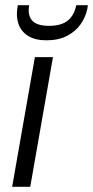

<svg xmlns="http://www.w3.org/2000/svg" viewBox="-20 -723 360 743"><path d="M27 0 115 -502H185L97 0ZM160 -567Q116 -567 89 -584Q62 -601 52 -629Q42 -657 47 -690L49 -703H93Q86 -665 104 -644Q122 -623 170 -623Q218 -623 243 -644Q268 -665 275 -703H320L318 -689Q311 -656 291.5 -628.5Q272 -601 239 -584Q206 -567 160 -567Z"/></svg>

Font: DM Sans 16pt Light
Style: Italic
Weight: 300
Italic angle: -10°
Version: Version 4.004;gftools[0.9.30]